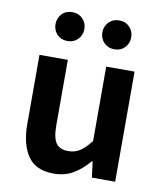

<svg xmlns="http://www.w3.org/2000/svg" viewBox="-83 -794 744 873"><g transform="rotate(10 289.0 -357.0)"><path d="M223.1 12.2Q141.1 12.2 104 -41.3Q66.9 -94.7 66.9 -190.4V-508.3H197.8V-207Q197.8 -147.5 215.1 -123.8Q232.4 -100.1 271 -100.1Q301.8 -100.1 325 -115.2Q348.1 -130.4 375 -164.6V-508.3H505.9V0H398.4L389.2 -72.8H385.3Q352.5 -34.2 314 -11Q275.4 12.2 223.1 12.2ZM180.7 -592.3Q151.4 -592.3 132.8 -611.6Q114.3 -630.9 114.3 -658.7Q114.3 -687 132.8 -706.3Q151.4 -725.6 180.7 -725.6Q210 -725.6 228.8 -706.3Q247.6 -687 247.6 -658.7Q247.6 -630.9 228.8 -611.6Q210 -592.3 180.7 -592.3ZM397.9 -592.3Q368.2 -592.3 349.4 -611.6Q330.6 -630.9 330.6 -658.7Q330.6 -687 349.4 -706.3Q368.2 -725.6 397.9 -725.6Q426.8 -725.6 445.3 -706.3Q463.9 -687 463.9 -658.7Q463.9 -630.9 445.3 -611.6Q426.8 -592.3 397.9 -592.3Z"/></g></svg>

Font: Akatab ExtraBold
Style: Regular
Weight: 800
Designer: SIL International
Foundry: SIL International
Version: Version 3.000